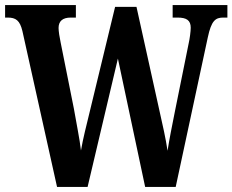

<svg xmlns="http://www.w3.org/2000/svg" viewBox="-20 -734 913 754"><path d="M68 -612 204 0H324L443 -504L550 0H670L796 -587C810 -653 826 -665 857 -665H873V-714H658V-665H677C713 -665 729 -654 729 -625C729 -611 725 -581 721 -564L667 -297C655 -237 645 -187 638 -142C631 -189 619 -243 604 -309L516 -707H432L334 -302C319 -240 306 -190 298 -143C293 -188 279 -255 270 -308L218 -568C214 -586 210 -612 210 -624C210 -651 226 -665 258 -665H278V-714H0V-665H10C42 -665 58 -654 68 -612Z"/></svg>

Font: Noto Serif Bengali ExtraCondensed
Style: Regular
Weight: 400
Width: 2
Designer: Juan Bruce, Universal Thirst, Indian Type Foundry and the Monotype Design Team.
Foundry: Monotype Imaging Inc.
Version: Version 2.003